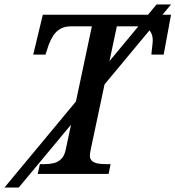

<svg xmlns="http://www.w3.org/2000/svg" viewBox="-75 -780 787 861"><path d="M-55 61 627 -760H692L9 61ZM94 0 104 -44H125Q147 -44 166 -48.5Q185 -53 199.5 -67Q214 -81 220 -110L337 -662H244Q215 -662 195.5 -650.5Q176 -639 164 -620.5Q152 -602 143 -578L129 -535H74L117 -714H692L659 -535H604Q604 -539 605 -548.5Q606 -558 607.5 -569.5Q609 -581 609.5 -589.5Q610 -598 610 -600Q610 -626 595.5 -644Q581 -662 543 -662H449L332 -110Q331 -104 329.5 -96Q328 -88 328 -83Q328 -67 337.5 -58.5Q347 -50 363 -47Q379 -44 400 -44H421L412 0Z"/></svg>

Font: ET Text
Style: Italic
Weight: 470
Italic angle: -12°
Designer: Monotype Design Team
Foundry: Monotype Imaging Inc.
Version: Version 2.009